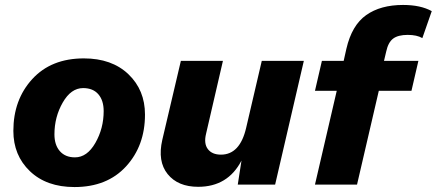

<svg xmlns="http://www.w3.org/2000/svg" viewBox="-20 -746 1765 776"><path d="M281 10Q168 10 101 -54Q34 -118 34 -217Q34 -343 110.5 -426.5Q187 -510 319 -510Q432 -510 499 -446Q566 -382 566 -283Q566 -157 489.5 -73.5Q413 10 281 10ZM283 -110Q332 -110 365.5 -168.5Q399 -227 399 -297Q399 -340 377.5 -365Q356 -390 316 -390Q267 -390 233.5 -331.5Q200 -273 200 -203Q200 -160 222 -135Q244 -110 283 -110Z M1038 -500H1208L1092 0H941L956 -97Q901 9 781 9Q699 9 657.5 -42.5Q616 -94 636 -181L711 -500H881L813 -206Q803 -166 820 -143.5Q837 -121 873 -121Q950 -121 975 -230Z M1628 -605Q1589 -605 1569 -590Q1549 -575 1541 -538L1532 -500H1671L1643 -379H1511L1423 0H1253L1341 -379H1253L1281 -500H1369L1380 -549Q1402 -644 1460 -685Q1518 -726 1609 -726Q1680 -726 1725 -701L1687 -592Q1665 -605 1628 -605Z"/></svg>

Font: Elaine Sans
Style: Bold Italic
Weight: 700
Italic angle: -13°
Designer: Wei Huang
Foundry: Wei Huang
Version: Version 2.001;December 24, 2019;FontCreator 12.0.0.2547 64-b